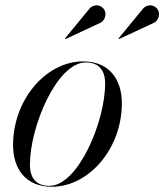

<svg xmlns="http://www.w3.org/2000/svg" viewBox="-20 -705 629 735"><path d="M571 -618.5C587 -628 594 -651 584.5 -667.5C575 -684 549.5 -693.5 528.5 -673L433.5 -557.5L435.5 -555.5ZM366 -618.5C382 -628 389 -651 379.5 -667.5C370 -684 344.5 -693.5 323.5 -673L228.5 -557.5L230.5 -555.5ZM178.5 10C319.5 10 446.5 -135 446.5 -310C446.5 -400 399 -470 298 -470C157 -470 30 -324.5 30 -149.5C30 -59.5 77.5 10 178.5 10ZM169 6.5C118 6.5 94.5 -24.5 94.5 -73.5C94.5 -222.5 199 -466 308 -466C359 -466 382.5 -435 382.5 -386C382.5 -237 278 6.5 169 6.5Z"/></svg>

Font: Bodoni* 48pt
Style: Italic
Weight: 400
Italic angle: -13°
Version: Version 2.3